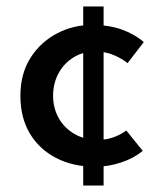

<svg xmlns="http://www.w3.org/2000/svg" viewBox="-20 -505 500 593"><path d="M237 -485H300V68H237ZM421 -39Q393 -16 353.5 -3Q314 10 274 10Q206 10 153.5 -17Q101 -44 72 -93Q43 -142 43 -209Q43 -277 74 -326Q105 -375 155.5 -401.5Q206 -428 264 -428Q316 -428 355.5 -414Q395 -400 424 -375L374 -310Q357 -324 331 -335Q305 -346 273 -346Q237 -346 207.5 -328Q178 -310 161 -279Q144 -248 144 -209Q144 -171 161.5 -140Q179 -109 210.5 -91Q242 -73 282 -73Q308 -73 330.5 -81Q353 -89 370 -102Z"/></svg>

Font: Reem Kufi
Style: Regular
Weight: 400
Designer: Khaled Hosny
Version: Version 1.6